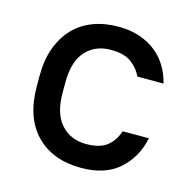

<svg xmlns="http://www.w3.org/2000/svg" viewBox="-83 -589 670 678"><g transform="rotate(15 252.5 -250.0)"><path d="M270 8Q166 8 105.5 -54Q45 -116 45 -231V-269Q45 -326 61 -370Q77 -414 106 -445Q135 -476 177 -492Q219 -508 270 -508Q314 -508 348.5 -496Q383 -484 408.5 -463.5Q434 -443 450.5 -415Q467 -387 475 -355H379Q368 -381 341.5 -401.5Q315 -422 265 -422Q208 -422 173.5 -384Q139 -346 139 -269V-231Q139 -155 174 -116.5Q209 -78 265 -78Q316 -78 342 -99Q368 -120 379 -155H475Q460 -83 409 -37.5Q358 8 270 8Z"/></g></svg>

Font: Retni Sans Medium
Style: Regular
Weight: 500
Designer: Vitaly Kuzmin
Foundry: ParaType Ltd.
Version: Version 1.00;March 2, 2019;FontCreator 11.5.0.2425 64-bit; t